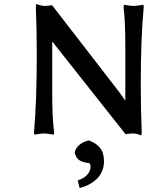

<svg xmlns="http://www.w3.org/2000/svg" viewBox="-20 -675 752 971"><path d="M161.1 -639.2 163.1 -654.8Q189.9 -645 206.1 -645Q213.9 -645 223.1 -646Q232.4 -647 237.8 -647.9L243.2 -648.9L584 -208Q603.5 -180.7 613.8 -166V-442.9Q613.8 -566.9 605 -639.2L606.9 -650.9Q641.6 -645 655.8 -645Q668.9 -645 705.1 -650.9L707 -640.1Q691.9 -487.8 691.9 -243.2Q691.9 -119.6 696.8 -4.9L694.8 9.8Q668.9 0 652.8 0Q645 0 635.5 1Q626 2 620.6 2.9L615.2 3.9L255.9 -450.2Q254.4 -451.7 252.2 -454.8Q250 -458 248 -460.4Q246.1 -462.9 244.1 -464.8V-202.1Q244.1 -76.2 253.9 -5.9L252 5.9Q215.8 0 203.1 0Q188.5 0 153.8 5.9L151.9 -4.9Q166 -163.1 166 -401.9Q166 -524.4 161.1 -639.2ZM382.8 275.9 373 236.8Q403.3 228.5 420.7 209.2Q438 189.9 438 167Q438 158.2 435.1 153.8Q432.1 149.4 429.9 149.2Q427.7 148.9 422.9 148.9Q393.6 144.5 378.9 133.5Q364.3 122.6 357.9 97.2Q360.8 75.7 380.6 58.3Q400.4 41 430.2 35.2Q466.3 48.8 486.1 73Q505.9 97.2 505.9 142.1Q505.9 169.9 494.9 193.6Q483.9 217.3 465.6 233.4Q447.3 249.5 426.3 260Q405.3 270.5 382.8 275.9Z"/></svg>

Font: Linear Smooth
Style: Bold
Weight: 700
Designer: Philipp H. Poll, Flanker
Foundry: Philipp H. Poll, reworked by Flanker
Version: Version 1.061 | FøM Fix